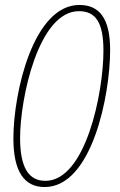

<svg xmlns="http://www.w3.org/2000/svg" viewBox="-20 -744 484 774"><path d="M160 10C351 10 424 -361 424 -542C424 -671 380 -724 300 -724C114 -724 34 -370 34 -186C34 -52 78 10 160 10ZM163 -15C97 -15 61 -66 61 -188C61 -347 135 -699 298 -699C366 -699 397 -653 397 -540C397 -369 325 -15 163 -15Z"/></svg>

Font: Noto Sans ExtraCondensed Thin
Style: Italic
Weight: 100
Width: 2
Italic angle: -12°
Designer: Monotype Design Team
Foundry: Monotype Imaging Inc.
Version: Version 2.013